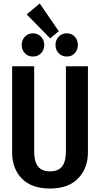

<svg xmlns="http://www.w3.org/2000/svg" viewBox="-20 -1073 577 1107"><path d="M487 -194Q487 -103 430.5 -44.5Q374 14 269 14Q162 14 106 -43.5Q50 -101 50 -194V-691H177V-200Q177 -142 199 -113.5Q221 -85 269 -85Q316 -85 338 -113.5Q360 -142 360 -200V-691H487ZM209 -1053 319 -893 269 -852 134 -990ZM235 -814Q235 -785 216.5 -766Q198 -747 170 -747Q142 -747 123.5 -766Q105 -785 105 -814Q105 -842 123.5 -861.5Q142 -881 170 -881Q198 -881 216.5 -861.5Q235 -842 235 -814ZM429 -814Q429 -785 411 -766Q393 -747 365 -747Q337 -747 318.5 -766Q300 -785 300 -814Q300 -842 318.5 -861.5Q337 -881 365 -881Q393 -881 411 -861.5Q429 -842 429 -814Z"/></svg>

Font: Fira Sans Extra Condensed Medium
Style: Regular
Weight: 500
Width: 1
Designer: Carrois Corporate & Edenspiekermann AG
Foundry: Carrois Corporate GbR & Edenspiekermann AG
Version: Version 4.203